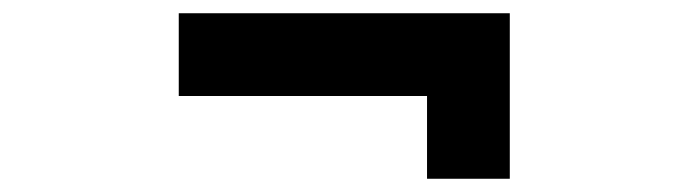

<svg xmlns="http://www.w3.org/2000/svg" viewBox="-20 -645 1040 290"><path d="M250 -500V-625H750V-375H625V-500Z"/></svg>

Font: Picon
Style: Regular
Weight: 400
Designer: yne
Foundry: yne
Version: Version 21.02.27; git-deadbeef-release